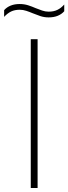

<svg xmlns="http://www.w3.org/2000/svg" viewBox="-58 -935 339 955"><path d="M95 0V-740H129V0ZM184 -848.5Q162 -848.5 142.5 -855Q123 -861.5 105 -869Q88.5 -876 72.5 -881.2Q56.5 -886.5 40 -886.5Q15.5 -886.5 -2.8 -877.8Q-21 -869 -37.5 -851V-884.5Q-24 -899.5 -4.8 -907.2Q14.5 -915 40 -915Q62 -915 81.8 -908.8Q101.5 -902.5 119.5 -894.5Q136 -888 151.8 -882.5Q167.5 -877 184 -877Q209 -877 227.2 -885.8Q245.5 -894.5 261.5 -912.5V-879Q248.5 -864.5 229.2 -856.5Q210 -848.5 184 -848.5Z"/></svg>

Font: Encode Sans Condensed Thin Thin
Style: Regular
Weight: 250
Version: Version 3.002